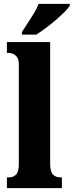

<svg xmlns="http://www.w3.org/2000/svg" viewBox="-20 -979 383 999"><path d="M16 0V-56H26Q49 -56 63.5 -70.5Q78 -85 78 -127V-645Q78 -671 67.5 -683.5Q57 -696 45 -700Q33 -704 26 -704H16V-760H241V-127Q241 -85 256 -70.5Q271 -56 294 -56H302V0ZM94 -812Q107 -833 124 -858.5Q141 -884 157 -910.5Q173 -937 181 -959H343V-949Q335 -936 315.5 -916.5Q296 -897 270.5 -875Q245 -853 218 -833Q191 -813 169 -799H94Z"/></svg>

Font: Noto Serif Tamil ExtraCondensed Black
Style: Italic
Weight: 900
Width: 2
Italic angle: -12°
Designer: Indian Type Foundry, Tom Grace, and the Monotype Design Team
Foundry: Monotype Imaging Inc.
Version: Version 2.003; ttfautohint (v1.8.4.7-5d5b)